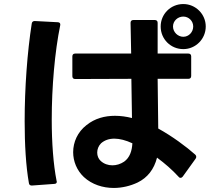

<svg xmlns="http://www.w3.org/2000/svg" viewBox="-20 -880 1040 950"><path d="M887 -637C948 -637 998 -687 998 -749C998 -810 948 -860 887 -860C824 -860 775 -810 775 -749C775 -686 825 -637 887 -637ZM102 -280C102 -166 108 -59 123 26C124 34 129 38 137 38H138L248 30C256 30 261 26 261 20V19L260 15C244 -66 236 -174 236 -288C236 -449 251 -624 278 -755C280 -764 275 -770 266 -770L152 -776C144 -776 138 -772 137 -763C115 -622 102 -445 102 -280ZM338 -601V-503C338 -494 343 -489 352 -489L630 -490L633 -296C605 -303 577 -307 549 -307C498 -307 449 -294 408 -261C364 -227 342 -177 342 -127C342 -82 360 -37 395 -4C435 33 489 50 543 50C584 50 625 40 661 23C710 -1 742 -42 757 -100C795 -72 832 -40 864 -5C867 -1 870 0 874 0C877 0 881 -2 884 -6L948 -95C950 -98 951 -101 951 -104C951 -108 950 -111 946 -115C901 -155 832 -206 763 -244L760 -490H912C921 -490 926 -495 926 -504V-601C926 -610 921 -615 912 -615H760V-695V-767C760 -776 755 -781 746 -781H640C631 -781 626 -776 626 -767L629 -615H352C343 -615 338 -610 338 -601ZM461 -125C461 -141 467 -158 480 -171C497 -186 519 -194 546 -194C572 -194 603 -186 635 -171C633 -133 622 -100 594 -80C576 -68 556 -62 536 -62C515 -62 494 -69 478 -84C467 -94 461 -109 461 -125ZM836 -749C836 -776 859 -798 887 -798C914 -798 936 -776 936 -749C936 -721 914 -698 887 -698C860 -698 836 -721 836 -749Z"/></svg>

Font: LINE Seed JP App_OTF Bold
Style: Regular
Weight: 700
Designer: LINE & Fontrix & Fontworks
Version: Version 1.009